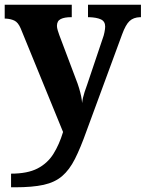

<svg xmlns="http://www.w3.org/2000/svg" viewBox="-20 -556 619 816"><path d="M27 182Q97 182 139.5 160Q182 138 207 98Q232 58 248 5L68 -435Q57 -461 41 -468.5Q25 -476 4 -477H0V-536H285V-483H282Q254 -483 238 -475Q222 -467 222 -446Q222 -438 225.5 -426.5Q229 -415 232 -407L301 -224Q311 -199 316.5 -180Q322 -161 325 -146.5Q328 -132 329 -118Q331 -139 339.5 -165Q348 -191 351 -198L417 -394Q421 -404 424 -419Q427 -434 427 -443Q427 -465 409 -473.5Q391 -482 358 -483H354V-536H579V-483H575Q547 -482 530.5 -466.5Q514 -451 499 -410L348 0Q322 73 298.5 119.5Q275 166 244 192.5Q213 219 165.5 229.5Q118 240 44 240H27Z"/></svg>

Font: Noto Serif Khojki
Style: Bold
Weight: 700
Version: Version 2.003